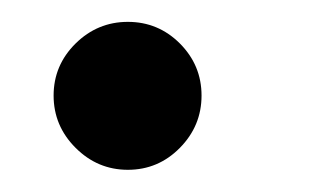

<svg xmlns="http://www.w3.org/2000/svg" viewBox="-20 -153 280 173"><path d="M48.1 -19.8Q28.3 -39.6 28.3 -66.9Q28.3 -94.2 48.1 -113.8Q67.9 -133.3 95.2 -133.3Q122.6 -133.3 142.1 -113.8Q161.6 -94.2 161.6 -66.9Q161.6 -39.6 142.1 -19.8Q122.6 0 95.2 0Q67.9 0 48.1 -19.8Z"/></svg>

Font: Shahab
Style: Regular
Weight: 400
Designer: Mohammad Saleh Souzanchi
Foundry: http://font-store.ir
Version: Version:0.0.2;RFB:1.2.5;Building:2016-11-27 11:18:45.721916